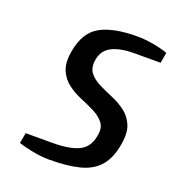

<svg xmlns="http://www.w3.org/2000/svg" viewBox="-102 -592 625 684"><g transform="rotate(20 210.5 -250.0)"><path d="M158 10Q128 10 95.5 3.5Q63 -3 41 -10L48 -50H148Q216 -50 250.5 -67.5Q285 -85 292 -130Q298 -160 284 -178Q270 -196 245.5 -208.5Q221 -221 193 -232.5Q165 -244 141.5 -261.5Q118 -279 106 -307Q94 -335 102 -380Q115 -455 164.5 -482.5Q214 -510 304 -510Q334 -510 367 -504Q400 -498 421 -490L414 -450H314Q262 -450 230 -434Q198 -418 192 -380Q187 -350 200.5 -332Q214 -314 238.5 -301.5Q263 -289 291 -277.5Q319 -266 342.5 -248.5Q366 -231 378 -203Q390 -175 382 -130Q373 -75 346.5 -44.5Q320 -14 274 -2Q228 10 158 10Z"/></g></svg>

Font: Cuprum
Style: Italic
Weight: 400
Italic angle: -10°
Designer: Jovanny Lemonad
Foundry: Jovanny Lemonad
Version: Version 3.000